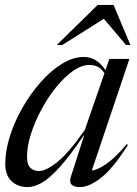

<svg xmlns="http://www.w3.org/2000/svg" viewBox="-20 -752 559 782"><path d="M268.5 -31.5 324 -204.5Q266 -119 224.2 -72.5Q182.5 -26 151 -8Q119.5 10 92.5 10Q53 10 27.2 -14Q1.5 -38 1.5 -84.5Q1.5 -138 20.5 -197.8Q39.5 -257.5 72.2 -314.5Q105 -371.5 146.2 -418Q187.5 -464.5 232.5 -492.2Q277.5 -520 321 -520Q374.5 -520 409.5 -466.5L425.5 -512H507L354 -57.5Q376.5 -59.5 412.8 -84.2Q449 -109 496.5 -165L501 -161.5Q440 -65 391.2 -27.5Q342.5 10 306.5 10Q255 10 268.5 -31.5ZM90 -113Q90 -81.5 103.5 -68.5Q117 -55.5 138.5 -55.5Q167.5 -55.5 213.2 -91.8Q259 -128 325.5 -223L405.5 -454Q393 -473 377.8 -480.2Q362.5 -487.5 344 -487.5Q312 -487.5 277 -462.8Q242 -438 208.8 -397Q175.5 -356 148.8 -306.2Q122 -256.5 106 -206.2Q90 -156 90 -113ZM211.5 -569 378 -732H442.5L511 -569H493L403 -675.5L234 -569Z"/></svg>

Font: Newsreader 72pt
Style: Italic
Weight: 400
Italic angle: -17°
Designer: Hugues Gentile
Foundry: Production Type
Version: Version 1.003; ttfautohint (v1.8.3)